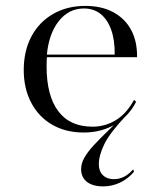

<svg xmlns="http://www.w3.org/2000/svg" viewBox="-20 -447 552 664"><path d="M337.1 197.6Q300.8 197.6 280.6 181.9Q260.5 166.1 260.5 137.9Q260.5 117.7 272.2 97.6Q283.9 77.4 304.4 55.2Q325 33.1 352 6.9Q379 -19.4 410.5 -50.8H419.4Q360.5 11.3 341.1 50.8Q321.8 90.3 321.8 121Q321.8 145.2 335.9 158.9Q350 172.6 374.2 172.6Q411.3 172.6 440.3 138.7L443.5 146.8Q423.4 171 395.6 184.3Q367.7 197.6 337.1 197.6ZM269.4 11.3Q207.3 11.3 160.5 -15.7Q113.7 -42.7 87.9 -91.9Q62.1 -141.1 62.1 -204.8Q62.1 -271 88.7 -321Q115.3 -371 163.7 -398.8Q212.1 -426.6 275 -426.6Q331.5 -426.6 371.8 -404.8Q412.1 -383.1 433.5 -343.5Q454.8 -304 454 -249.2H108.1L107.3 -258.1H376.6Q377.4 -308.1 364.5 -344Q351.6 -379.8 327.8 -398.8Q304 -417.7 270.2 -417.7Q217.7 -417.7 183.1 -373.8Q148.4 -329.8 141.9 -255.6L142.7 -254.8Q141.9 -246.8 141.5 -237.9Q141.1 -229 141.1 -217.7Q141.1 -116.1 181.5 -62.5Q221.8 -8.9 300 -8.9Q343.5 -8.9 380.6 -31.5Q417.7 -54 443.5 -101.6L450.8 -95.2Q425.8 -45.2 378.2 -16.9Q330.6 11.3 269.4 11.3Z"/></svg>

Font: Playfair 144pt SemiExpanded Light
Style: Regular
Weight: 300
Width: 6
Designer: Claus Eggers Sørensen
Foundry: Claus Eggers Sørensen
Version: Version 2.203